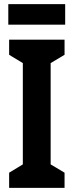

<svg xmlns="http://www.w3.org/2000/svg" viewBox="-20 -905 355 925"><path d="M294 -885H20V-786H294ZM291 0V-73L224 -113V-601L291 -641V-714H24V-641L90 -601V-113L24 -73V0Z"/></svg>

Font: Noto Sans Malayalam ExtraCondensed
Style: Bold
Weight: 700
Width: 2
Designer: Jelle Bosma - Monotype Design Team
Foundry: Monotype Imaging Inc.
Version: Version 2.104